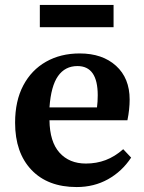

<svg xmlns="http://www.w3.org/2000/svg" viewBox="-20 -742 583 776"><path d="M290 14Q173 14 107 -55.5Q41 -125 41 -246Q41 -334 74 -396.5Q107 -459 166 -492.5Q225 -526 302 -526Q394 -526 449 -476Q504 -426 504 -340Q504 -300 495 -256H180Q181 -169 220.5 -125Q260 -81 327 -81Q370 -81 407 -95Q444 -109 478 -139L510 -105Q473 -49 416.5 -17.5Q360 14 290 14ZM180 -308H372Q375 -331 375 -357Q375 -475 293 -475Q243 -475 214.5 -434.5Q186 -394 180 -308ZM141 -632V-722H439V-632Z"/></svg>

Font: Literata 36pt SemiBold
Style: Regular
Weight: 600
Designer: Latin by Veronika Burian and Jose Scaglione. Greek by Irene Vlachou. Cyrillic by Vera Evstafieva.
Foundry: TypeTogether
Version: Version 3.002